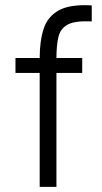

<svg xmlns="http://www.w3.org/2000/svg" viewBox="-20 -725 396 745"><path d="M336 -642Q271 -645 242.5 -629.5Q214 -614 206.5 -581Q199 -548 199 -500H299V-442H199V0H134V-442H40V-500H134Q134 -566 149.5 -613.5Q165 -661 208.5 -685Q252 -709 336 -704Z"/></svg>

Font: Kulim Park Light
Style: Regular
Weight: 300
Designer: Noponies / Dale Sattler
Foundry: Noponies
Version: Version 1.000; ttfautohint (v1.8.3)